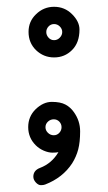

<svg xmlns="http://www.w3.org/2000/svg" viewBox="-20 -417 319 565"><path d="M138.2 -65.9Q128.4 -65.9 121.1 -59.1Q113.8 -52.2 113.8 -42.7Q113.8 -33.2 121.1 -26.1Q128.4 -19 138.2 -19Q147.9 -19 154.5 -26.1Q161.1 -33.2 161.1 -42.7Q161.1 -52.2 154.5 -59.1Q147.9 -65.9 138.2 -65.9ZM151.9 30.8Q146 32.2 134.3 32.2Q122.6 32.2 108.9 26.4Q95.2 20.5 85 10.3Q63 -11.7 63 -43Q63 -74.2 85 -95.7Q107.4 -117.2 132.6 -117.2Q157.7 -117.2 172.4 -109.4Q187 -101.6 196.8 -87.9Q215.8 -62 215.8 -30.5Q215.8 1 210.2 22.5Q204.6 43.9 192.4 63.5Q164.6 106 112.8 126Q107.9 127.9 100.3 127.9Q92.8 127.9 85.4 119.9Q78.1 111.8 78.1 103Q78.1 84.5 97.7 77.1Q132.3 64 151.9 30.8ZM139.2 -346.2Q129.4 -346.2 122.8 -339.1Q116.2 -332 116.2 -322.8Q116.2 -313.5 122.8 -306.2Q129.4 -298.8 139.2 -298.8Q148.9 -298.8 156 -306.2Q163.1 -313.5 163.1 -322.8Q163.1 -332 156 -339.1Q148.9 -346.2 139.2 -346.2ZM139.2 -248Q108.4 -248 85.9 -269.5Q64 -291 64 -323.2Q64 -354 85.9 -375Q108.4 -397 139.2 -397Q170.4 -397 192.1 -375.2Q213.9 -353.5 213.9 -330.1Q213.9 -291.5 192.1 -269.8Q170.4 -248 139.2 -248Z"/></svg>

Font: Ribeye Marrow
Style: Regular
Weight: 400
Designer: Astigmatic (AOETI)
Foundry: Astigmatic (AOETI)
Version: Version 1.000